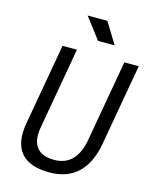

<svg xmlns="http://www.w3.org/2000/svg" viewBox="-131 -979 853 1074"><g transform="rotate(15 295.0 -442.5)"><path d="M260.7 9.8C396 9.8 480 -68.4 507.3 -222.7L590.3 -693.4H506.8L423.8 -222.7C405.8 -118.2 353 -64.9 268.1 -64.9C171.9 -64.9 130.9 -119.1 149.4 -222.7L232.4 -693.4H148.9L65.9 -222.7C39.1 -69.8 105.5 9.8 260.7 9.8ZM333.5 -771.5H429.7L355 -893.6H240.7Z"/></g></svg>

Font: Cascadia Mono NF SemiLight
Style: Italic
Weight: 350
Italic angle: -10°
Monospace: yes
Designer: Aaron Bell
Foundry: Saja Typeworks
Version: Version 2404.023